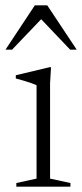

<svg xmlns="http://www.w3.org/2000/svg" viewBox="-34 -697 306 717"><path d="M156.5 -446 153 -386.5V-30L229 -13.5V0H27V-13.5L102.5 -30V-379Q97 -381.5 84.5 -386Q72 -390.5 56.2 -395.2Q40.5 -400 25 -404V-416L151 -446ZM-13.5 -511.5 96 -677H142.5L252.5 -511.5H228L109.5 -636H130L11 -511.5Z"/></svg>

Font: Newsreader 24pt Light
Style: Regular
Weight: 300
Designer: Hugues Gentile
Foundry: Production Type
Version: Version 1.003